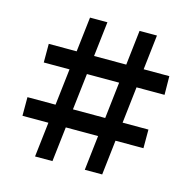

<svg xmlns="http://www.w3.org/2000/svg" viewBox="-103 -803 906 906"><g transform="rotate(15 350.0 -350.0)"><path d="M389 0 469 -700H554L474 0ZM39 -261H630V-170H39ZM146 0 227 -700H312L231 0ZM71 -439V-530H660L661 -439Z"/></g></svg>

Font: Afrihost Sans Med
Style: Regular
Weight: 500
Designer: Afrihost SP Pty Ltd
Version: Version 1.000